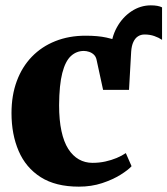

<svg xmlns="http://www.w3.org/2000/svg" viewBox="-20 -687 626 718"><path d="M462.5 -351.5 416 -420.5 395 -501Q396 -546.5 416.8 -584.2Q437.5 -622 471.2 -644.5Q505 -667 544 -667Q571 -667 586 -659.5V-538Q573.5 -546.5 557 -552.2Q540.5 -558 520.5 -558Q507 -558 496.2 -551.2Q485.5 -544.5 478.8 -530.2Q472 -516 470.5 -493.5ZM275 11Q188 11 132.2 -24.5Q76.5 -60 49.8 -122.2Q23 -184.5 23 -264Q23 -330.5 42.8 -383.8Q62.5 -437 99.2 -475Q136 -513 187 -533.2Q238 -553.5 300 -553.5Q346.5 -553.5 378 -546.5Q409.5 -539.5 431.2 -531.8Q453 -524 469 -522L462.5 -351H365.5L341 -464Q338.5 -475.5 330.8 -482.8Q323 -490 313 -493.2Q303 -496.5 293.5 -496.5Q266 -496.5 245.2 -477.5Q224.5 -458.5 213 -414.2Q201.5 -370 201 -293.5Q201 -238 209.8 -197.2Q218.5 -156.5 235.2 -130.2Q252 -104 275 -91Q298 -78 326 -78Q351 -78 373.8 -83Q396.5 -88 416.2 -96.2Q436 -104.5 450.5 -114.5L472 -65.5Q459.5 -51.5 430.8 -33.5Q402 -15.5 362 -2.2Q322 11 275 11Z"/></svg>

Font: Merriweather 60pt Black
Style: Regular
Weight: 900
Version: Version 2.100